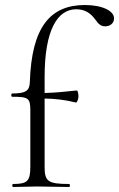

<svg xmlns="http://www.w3.org/2000/svg" viewBox="-20 -746 475 766"><path d="M32 0 128 -2 256 0C260 0 260 -12 256 -12C170 -12 158 -23 158 -81V-353C201 -352 238 -348 283 -337C287 -336 293 -351 293 -361C293 -374 290 -385 286 -385C240 -380 199 -376 158 -375V-439C158 -628 210 -709 284 -709C320 -709 342 -693 361 -667C374 -648 384 -641 400 -641C418 -641 435 -652 435 -673C435 -702 389 -726 319 -726C181 -726 106 -639 99 -418C98 -384 83 -373 28 -373C24 -373 24 -360 28 -360C93 -360 101 -355 101 -306V-81C101 -23 89 -12 32 -12C28 -12 28 0 32 0Z"/></svg>

Font: Cormorant Garamond
Style: Regular
Weight: 400
Designer: Christian Thalmann (Catharsis Fonts)
Foundry: Catharsis Fonts
Version: Version 4.002;Glyphs 3.4 (3410)